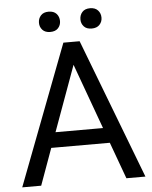

<svg xmlns="http://www.w3.org/2000/svg" viewBox="-59 -922 769 971"><g transform="rotate(-5 326.0 -437.0)"><path d="M543 0 475.1 -186H177.7L110.4 0H14.2L285.2 -710.9H367.7L639.6 0ZM206.1 -263.2H447.3L326.7 -594.7ZM170.9 -821.3Q170.9 -843.3 184.6 -858.4Q198.2 -873.5 224.1 -873.5Q250.5 -873.5 264.2 -858.4Q277.8 -843.3 277.8 -821.3Q277.8 -800.3 264.2 -785.4Q250.5 -770.5 224.1 -770.5Q198.2 -770.5 184.6 -785.4Q170.9 -800.3 170.9 -821.3ZM381.3 -820.3Q381.3 -842.3 394.8 -857.4Q408.2 -872.6 434.6 -872.6Q460.4 -872.6 474.4 -857.4Q488.3 -842.3 488.3 -820.3Q488.3 -799.3 474.4 -784.4Q460.4 -769.5 434.6 -769.5Q408.2 -769.5 394.8 -784.4Q381.3 -799.3 381.3 -820.3Z"/></g></svg>

Font: Vazirmatn RD UI FD
Style: Regular
Weight: 400
Designer: Saber Rastikerdar
Foundry: Saber Rastikerdar
Version: Version 33.003